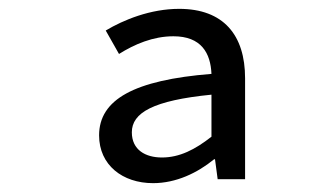

<svg xmlns="http://www.w3.org/2000/svg" viewBox="-20 -864 740 434"><path d="M204 -558C204 -491 257 -450 326 -450C378 -450 426 -473 464 -504H466L472 -459H534V-687C534 -785 485 -844 385 -844C320 -844 259 -819 219 -795L249 -742C284 -764 326 -782 372 -782C435 -782 456 -744 458 -697C283 -683 204 -639 204 -558ZM458 -555C421 -526 386 -508 346 -508C309 -508 278 -525 278 -565C278 -609 326 -637 458 -650Z"/></svg>

Font: Kawkab Mono Light
Style: Bold
Weight: 400
Monospace: yes
Designer: Abdullah Arif
Foundry: Abdullah Arif
Version: Version 1.000;PS 000.500;hotconv 1.0.88;makeotf.lib2.5.64775